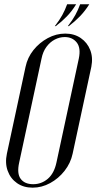

<svg xmlns="http://www.w3.org/2000/svg" viewBox="-20 -860 452 886"><path d="M237.5 -739.4Q265.8 -760.9 288.9 -784.8Q312 -808.6 331.4 -840.2H289.8Q280.4 -814.1 267.6 -790.8Q254.9 -767.5 233.1 -739.4ZM297.5 -739.4Q325.8 -760.9 348.9 -784.8Q372 -808.6 392 -840.2H349.8Q340.4 -814.1 327.6 -790.8Q314.9 -767.5 293.1 -739.4ZM11.8 -150.9Q2.5 -107 15.6 -71.4Q28.6 -35.8 58.6 -14.9Q88.5 6 130.6 6Q172.8 6 211.6 -15.2Q250.4 -36.4 278.2 -72Q306 -107.6 315.2 -150.9L401.5 -551.9Q409.8 -594.9 396.3 -629.2Q382.9 -663.6 352.8 -684.3Q322.6 -705 281.1 -705Q239 -705 200.4 -684.1Q161.8 -663.2 134.3 -628.9Q106.9 -594.5 98 -551.9ZM171.6 -589.4Q178 -621.8 194.5 -644Q211 -666.2 233.1 -677.6Q255.2 -689 278.9 -689Q314.1 -689 334.1 -663.9Q354 -638.8 343.6 -589.4L240.5 -110Q229.8 -59.9 200.6 -34.9Q171.4 -10 133 -10Q94 -10 75.6 -34.5Q57.1 -59 68.5 -110Z"/></svg>

Font: Emberly Black
Style: Italic
Weight: 900
Italic angle: -12°
Designer: Rajesh Rajput
Foundry: Rajesh Rajput
Version: Version 1.000